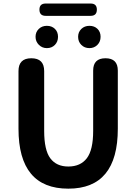

<svg xmlns="http://www.w3.org/2000/svg" viewBox="-20 -1077 787 1110"><path d="M518.6 -320.3V-668.9Q518.6 -740.2 589.8 -740.2Q661.1 -740.2 661.1 -668.9V-333Q661.1 13.7 375 13.7Q86.9 13.7 86.9 -333V-666Q86.9 -740.2 161.1 -740.2Q235.4 -740.2 235.4 -666V-320.3Q235.4 -209 271 -161.6Q306.6 -114.3 375 -114.3Q445.3 -114.3 481.9 -162.1Q518.6 -210 518.6 -320.3ZM251 -798.8Q223.6 -798.8 204.6 -817.9Q185.5 -836.9 185.5 -864.3Q185.5 -891.6 204.1 -909.7Q222.7 -927.7 251 -927.7Q279.3 -927.7 297.4 -910.2Q315.4 -892.6 315.4 -864.3Q315.4 -835.9 297.4 -817.4Q279.3 -798.8 251 -798.8ZM503.9 -985.4H244.1Q208 -985.4 208 -1021.5Q208 -1056.6 244.1 -1056.6H503.9Q540 -1056.6 540 -1021.5Q540 -985.4 503.9 -985.4ZM497.1 -798.8Q468.8 -798.8 450.2 -817.4Q431.6 -835.9 431.6 -864.3Q431.6 -891.6 450.2 -909.7Q468.8 -927.7 497.1 -927.7Q525.4 -927.7 543.5 -910.2Q561.5 -892.6 561.5 -864.3Q561.5 -835.9 543 -817.4Q524.4 -798.8 497.1 -798.8Z"/></svg>

Font: GenSenMaruGothic TW TTF Bold
Style: Regular
Weight: 700
Version: Version 1.301